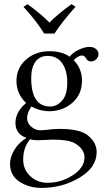

<svg xmlns="http://www.w3.org/2000/svg" viewBox="-20 -668 523 934"><path d="M194.8 -504.9Q156.7 -566.9 94.2 -634.8L113.8 -647.9Q184.6 -596.2 220.2 -558.1Q258.3 -597.2 328.1 -647.9L347.2 -634.8Q280.3 -559.6 245.1 -504.9ZM211.9 -396Q172.9 -396 152.3 -367.4Q131.8 -338.9 131.8 -288.1Q131.8 -149.9 224.1 -149.9Q256.3 -149.9 281.7 -178Q307.1 -206.1 307.1 -266.1Q307.1 -326.2 282 -361.1Q256.8 -396 211.9 -396ZM126 9.8Q92.8 48.8 92.8 108.9Q92.8 156.7 127.4 189Q162.1 221.2 210.9 221.2Q277.8 221.2 334.5 184.1Q391.1 147 391.1 97.2Q391.1 56.2 341.8 27.8Q309.6 10.7 233.9 11.2Q230 11.2 205.6 12.7Q181.2 14.2 164.1 14.2Q139.2 13.7 126 9.8ZM422.9 -369.1Q405.8 -369.1 397 -386.2Q389.2 -398.4 377.9 -397.9Q369.1 -397.9 356.7 -390.4Q344.2 -382.8 338.9 -375Q378.9 -334 378.9 -275.9Q378.9 -209 332 -168Q285.2 -127 219.2 -127Q174.3 -127 132.8 -149.9Q111.8 -119.1 111.8 -94Q111.8 -68.8 132.3 -51.5Q152.8 -34.2 175.8 -34.2Q176.8 -34.2 205.1 -36.1Q243.2 -41 269 -41Q370.1 -41 408.2 -8.8Q450.2 25.9 450.2 71.8Q450.2 146 367.2 196Q284.2 246.1 182.1 246.1Q121.1 246.1 75 216.1Q28.8 186 28.8 127.9Q28.8 95.7 50.3 60.3Q71.8 24.9 108.9 2.9Q54.7 -16.1 55.2 -70.8Q55.2 -122.6 106.9 -167Q60.1 -211.9 60.1 -273.9Q60.1 -337.9 106.9 -378.4Q153.8 -418.9 220.2 -418.9Q282.2 -418.9 318.8 -392.1Q335.9 -414.1 365 -427Q394 -439.9 415 -439.9Q434.1 -439.9 446.5 -429.9Q459 -419.9 459 -404.8Q459 -390.6 448 -379.9Q437 -369.1 422.9 -369.1Z"/></svg>

Font: Linux Libertine Display
Style: Regular
Weight: 400
Designer: Philipp H. Poll
Foundry: Philipp H. Poll
Version: Version 5.0.9